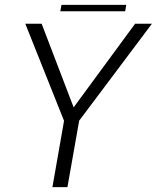

<svg xmlns="http://www.w3.org/2000/svg" viewBox="-20 -773 648 793"><path d="M196.5 0H258.5L307 -274.5L607.5 -675H538L284.5 -330H284L152 -675H84.5L244.5 -274ZM229 -726.5H497L501.5 -753H234Z"/></svg>

Font: Anybody Thin Light
Style: Italic
Weight: 300
Italic angle: -10°
Version: Version 1.113;gftools[0.9.25]